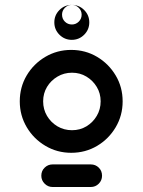

<svg xmlns="http://www.w3.org/2000/svg" viewBox="-20 -749 571 769"><path d="M267.6 -589.4Q238.6 -589.4 218.1 -609.9Q197.6 -630.4 197.6 -659.4Q197.6 -688.4 218.1 -708.9Q238.6 -729.4 267.6 -729.4Q296.6 -729.4 317.1 -708.9Q337.6 -688.4 337.6 -659.4Q337.6 -630.4 317.1 -609.9Q296.6 -589.4 267.6 -589.4ZM268.1 -650.9Q283.8 -650.9 295.4 -662.3Q307 -673.7 307 -690.4Q307 -706.2 295.4 -717.8Q283.8 -729.4 268.1 -729.4Q251.4 -729.4 239.9 -717.8Q228.5 -706.2 228.5 -690.4Q228.5 -673.7 239.9 -662.3Q251.4 -650.9 268.1 -650.9ZM265.2 -137Q208.8 -137 161.8 -164.9Q114.8 -192.7 87 -239.7Q59.2 -286.7 59.2 -343Q59.2 -400 86.8 -446.7Q114.5 -493.5 161.6 -521.3Q208.7 -549.1 265.2 -549.1Q322.1 -549.1 368.9 -521.3Q415.6 -493.5 443.4 -446.7Q471.2 -400 471.2 -343Q471.2 -286.5 443.4 -239.4Q415.6 -192.4 368.9 -164.7Q322.1 -137 265.2 -137ZM268.4 -227.5Q300.5 -227.5 326.2 -243Q352 -258.6 367.5 -284.8Q383.1 -311.1 383.1 -343.1Q383.1 -375.2 367.5 -400.9Q352 -426.7 326.2 -442.2Q300.4 -457.8 268.4 -457.8Q236.4 -457.8 210.2 -442.2Q183.9 -426.7 168.3 -400.9Q152.8 -375.1 152.8 -343.1Q152.8 -311.1 168.3 -284.8Q183.9 -258.6 210.1 -243Q236.4 -227.5 268.4 -227.5ZM190.6 0Q172.2 0 158.9 -13.3Q145.5 -26.6 145.5 -45.1Q145.5 -64.8 158.9 -77.6Q172.2 -90.5 190.6 -90.5H343.4Q362.5 -90.5 375.6 -77.6Q388.7 -64.8 388.7 -45.1Q388.7 -26.6 375.6 -13.3Q362.5 0 343.4 0Z"/></svg>

Font: Mada
Style: Regular
Weight: 400
Designer: Khaled Hosny
Version: Version 1.5